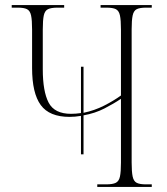

<svg xmlns="http://www.w3.org/2000/svg" viewBox="-20 -734 656 754"><path d="M298 -128V-279Q275 -275 253 -275Q174 -275 140 -321.5Q106 -368 106 -467V-618Q106 -655 102 -673.5Q98 -692 86 -698Q74 -704 50 -704H26V-714H232V-704H206Q181 -704 168.5 -698Q156 -692 152 -673.5Q148 -655 148 -618V-462Q148 -375 171 -331Q194 -287 259 -287Q278 -287 298 -290V-472H308V-291Q351 -300 388.5 -319Q426 -338 455 -359V-618Q455 -655 451 -673.5Q447 -692 435 -698Q423 -704 398 -704H375V-714H576V-704H554Q529 -704 517 -698Q505 -692 501 -673.5Q497 -655 497 -619V-96Q497 -59 501 -40.5Q505 -22 517 -16Q529 -10 553 -10H576V0H362V-10H397Q422 -10 434.5 -16Q447 -22 451 -40.5Q455 -59 455 -95V-346Q427 -327 390 -308Q353 -289 308 -281V-128Z"/></svg>

Font: Noto Serif Display Condensed ExtraLight
Style: Regular
Weight: 200
Width: 3
Designer: Monotype Design Team
Foundry: Monotype Imaging Inc.
Version: Version 2.009